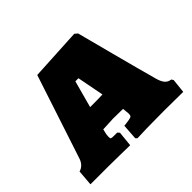

<svg xmlns="http://www.w3.org/2000/svg" viewBox="-125 -673 837 837"><g transform="rotate(-45 293.0 -254.5)"><path d="M284 -3 289 -75Q310 -77 322.5 -79.5Q335 -82 337.5 -86Q340 -90 340 -101L339 -110L337 -131Q314 -132 276 -132Q265 -132 237 -130L213 -129L207 -103L206 -89Q206 -80 209 -78Q212 -76 228 -76H246L254 -67L247 3Q234 3 196 2Q158 1 117 1H4L10 -72Q38 -80 49 -111L177 -500L418 -513L431 -502Q444 -453 475.5 -332.5Q507 -212 531 -125Q538 -99 548.5 -87Q559 -75 576 -73L582 -64L575 2L455 1Q395 1 350 2Q305 3 291 4ZM279 -238Q303 -238 318 -239L294 -363H275L241 -238Z"/></g></svg>

Font: Alegreya SC Black
Style: Regular
Weight: 900
Designer: Juan Pablo del Peral
Foundry: Huerta Tipografica
Version: Version 2.007; ttfautohint (v1.6)